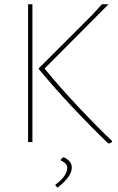

<svg xmlns="http://www.w3.org/2000/svg" viewBox="-20 -657 547 888"><path d="M109.9 0V-637.2H129.9V0ZM186 -339.8Q257.8 -252.4 337.4 -168Q425.8 -73.7 498 -4.9V-1Q496.1 2 492.2 3.4Q484.4 6.3 483.9 6.8L480 5.9Q398.4 -72.8 314.9 -161.6Q233.9 -247.6 159.2 -337.9V-340.8L408.2 -589.8L451.2 -637.2H481.9ZM273.9 69.8Q312 86.9 312 118.2Q312 159.7 246.1 210.9L235.8 200.2L236.8 196.8Q291 156.2 291 119.1Q291 98.6 261.2 85V81.1Q266.6 73.2 273.9 69.8Z"/></svg>

Font: Datalegreya
Style: Gradient
Weight: 400
Designer: Figs Lab
Foundry: Figs Lab
Version: Version 1.002;PS 001.002;hotconv 1.0.70;makeotf.lib2.5.58329